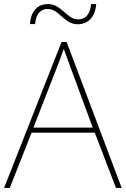

<svg xmlns="http://www.w3.org/2000/svg" viewBox="-20 -922 617 942"><path d="M127 -804H152C158 -864 187 -878 214 -878C272 -878 293 -803 361 -803C411 -803 447 -837 452 -902H427C421 -841 391 -827 362 -827C308 -827 282 -902 216 -902C165 -902 132 -870 127 -804ZM549 0H577L307 -716H282L0 0H28L135 -271H445ZM325 -594 435 -296H144L260 -593C270 -620 283 -652 293 -682C306 -645 317 -617 325 -594Z"/></svg>

Font: Noto Sans Ethiopic Thin
Style: Regular
Weight: 100
Designer: Monotype Design Team
Foundry: Monotype Imaging Inc.
Version: Version 2.102